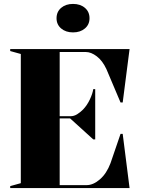

<svg xmlns="http://www.w3.org/2000/svg" viewBox="-20 -958 735 978"><path d="M32 0V-10L86 -25V-683L32 -698V-708H640L605 -436H594L522 -606Q502 -649 473 -671Q444 -693 418 -693H284V-366H339Q357 -366 373 -376Q389 -386 403 -400Q424 -422 438 -452Q452 -482 455 -504H465V-248H455L337 -355H284V-15H421Q455 -15 489 -44.5Q523 -74 543 -127L594 -276H605L640 0ZM352 -938Q389 -938 412.5 -918Q436 -898 436 -865Q436 -833 412.5 -813Q389 -793 352 -793Q315 -793 291.5 -813Q268 -833 268 -865Q268 -898 291.5 -918Q315 -938 352 -938Z"/></svg>

Font: Kalnia SemiBold
Style: Regular
Weight: 600
Designer: Frida Medrano
Foundry: Frida Medrano
Version: Version 1.105